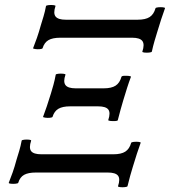

<svg xmlns="http://www.w3.org/2000/svg" viewBox="-20 -718 698 789"><path d="M604 -506Q603 -503 593 -502Q583 -501 573.5 -502Q564 -503 565 -506Q575 -536 565 -549.5Q555 -563 523 -563H228Q196 -563 179 -553Q162 -543 155 -520Q154 -517 144 -516Q134 -515 124.5 -516.5Q115 -518 116 -520Q124 -540 132 -563Q140 -586 148 -615Q153 -631 159 -651Q165 -671 169 -693Q170 -696 180 -697Q190 -698 199.5 -697Q209 -696 208 -693Q198 -663 208.5 -650Q219 -637 250 -637H546Q578 -637 595 -648Q612 -659 619 -684Q620 -687 630 -688Q640 -689 649.5 -688Q659 -687 658 -684Q650 -662 642.5 -639Q635 -616 626 -586Q621 -570 615 -549.5Q609 -529 604 -506ZM464 -224Q463 -221 453 -220.5Q443 -220 433.5 -221Q424 -222 425 -225Q435 -255 425 -268Q415 -281 383 -281H268Q237 -281 220 -271Q203 -261 196 -238Q195 -235 185 -234Q175 -233 165.5 -234.5Q156 -236 157 -238Q165 -259 172.5 -281.5Q180 -304 189 -333Q194 -349 199.5 -369Q205 -389 209 -411Q210 -414 220 -415Q230 -416 240 -415Q250 -414 249 -411Q239 -382 249 -368.5Q259 -355 291 -355H406Q438 -355 455 -366Q472 -377 479 -402Q480 -406 490 -406.5Q500 -407 509.5 -406Q519 -405 518 -402Q510 -381 502.5 -357.5Q495 -334 486 -304Q481 -288 475.5 -267.5Q470 -247 464 -224ZM504 47Q503 50 493 51Q483 52 473.5 51Q464 50 465 47Q475 17 465 4Q455 -9 423 -9H127Q96 -9 79 0.5Q62 10 55 33Q54 36 44 37Q34 38 24.5 37Q15 36 16 33Q24 13 32 -9.5Q40 -32 48 -62Q53 -78 59 -98Q65 -118 69 -140Q70 -143 80 -144Q90 -145 99.5 -144Q109 -143 108 -140Q98 -110 108 -97Q118 -84 150 -84H446Q478 -84 495 -95Q512 -106 519 -131Q520 -134 530 -135Q540 -136 549.5 -135Q559 -134 558 -131Q550 -109 542.5 -86Q535 -63 526 -33Q515 2 504 47Z"/></svg>

Font: Junicode Two Beta Condensed
Style: Italic
Weight: 400
Width: 3
Italic angle: -9°
Version: Version 1.053; ttfautohint (v1.8.4)